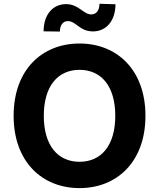

<svg xmlns="http://www.w3.org/2000/svg" viewBox="-20 -962 822 992"><path d="M731.5 -363.6C731.5 -601.6 583.8 -737.2 391 -737.2C197.1 -737.2 50.4 -601.6 50.4 -363.6C50.4 -126.8 197.1 9.9 391 9.9C583.8 9.9 731.5 -125.7 731.5 -363.6ZM205.3 -800.1 289.4 -799C289.4 -832 305.8 -853 330.3 -853C373.6 -853 390.6 -799.4 461.3 -799.7C525.6 -800.1 576 -850.1 576.7 -940L494 -942.5C493.6 -909.8 479 -887.8 451.7 -887.4C411.2 -887.4 386.4 -941.1 320.7 -940.7C256 -940.3 205.3 -890.3 205.3 -800.1ZM206.3 -363.6C206.3 -517.8 279.1 -601.2 391 -601.2C502.5 -601.2 575.6 -517.8 575.6 -363.6C575.6 -209.5 502.5 -126.1 391 -126.1C279.1 -126.1 206.3 -209.5 206.3 -363.6Z"/></svg>

Font: Margiela Sans
Style: Bold
Weight: 700
Designer: Stefan Endress, Andreas Faust
Version: Version 1.100;FEAKit 1.0